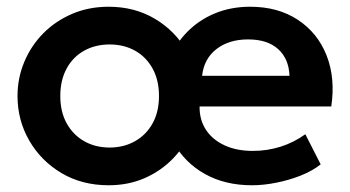

<svg xmlns="http://www.w3.org/2000/svg" viewBox="-20 -535 1040 570"><path d="M302.5 15Q223.5 15 162.5 -21.2Q101.5 -57.5 66.8 -117.8Q32 -178 32 -250Q32 -303 52 -351Q72 -399 108.2 -435.8Q144.5 -472.5 194 -493.8Q243.5 -515 302.5 -515Q380 -515 440.2 -479Q500.5 -443 534.8 -382.8Q569 -322.5 569 -250Q569 -197 549.2 -149.2Q529.5 -101.5 493.8 -64.5Q458 -27.5 409.5 -6.2Q361 15 302.5 15ZM305.5 -97Q347.5 -97 380.8 -115.8Q414 -134.5 433 -168.8Q452 -203 452 -250Q452 -297 433 -331.5Q414 -366 381 -384.5Q348 -403 305.5 -403Q263 -403 229.8 -384.5Q196.5 -366 177.8 -331.5Q159 -297 159 -250Q159 -203 178 -168.8Q197 -134.5 230 -115.8Q263 -97 305.5 -97ZM728 15Q648.5 15 588.8 -18.2Q529 -51.5 495.5 -111Q462 -170.5 462 -249.5Q462 -307.5 481.2 -356Q500.5 -404.5 535.8 -440.2Q571 -476 618.5 -495.5Q666 -515 722.5 -515Q805.5 -515 864.2 -476.2Q923 -437.5 949.5 -370.5Q976 -303.5 963.5 -219H572.5Q572 -179.5 591.2 -150Q610.5 -120.5 646.2 -103.8Q682 -87 730.5 -87Q773.5 -87 813 -99.5Q852.5 -112 886.5 -136.5L932 -47Q908 -28 873.8 -14.2Q839.5 -0.5 801.2 7.2Q763 15 728 15ZM580 -310H839.5Q837.5 -360.5 805.8 -389.2Q774 -418 716.5 -418Q659.5 -418 622.5 -389.2Q585.5 -360.5 580 -310Z"/></svg>

Font: Geologica Thin Roman Medium
Style: Regular
Weight: 500
Version: Version 1.010;gftools[0.9.28]